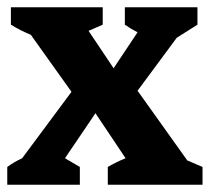

<svg xmlns="http://www.w3.org/2000/svg" viewBox="-26 -509 578 529"><path d="M-6 0V-49Q13 -63 35 -73L171 -256L59 -413Q30 -425 4 -441V-489H257V-441L218 -424L287 -321L353 -420Q335 -429 318 -441V-489H518V-441L461 -405L353 -259L490 -67L532 -49V0H271V-49Q295 -63 320 -73L237 -197L153 -73L194 -49V0Z"/></svg>

Font: Piazzolla
Style: Bold
Weight: 700
Designer: Juan Pablo del Peral
Foundry: Huerta Tipografica
Version: Version 1.330